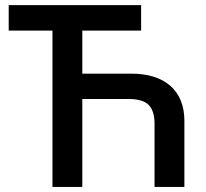

<svg xmlns="http://www.w3.org/2000/svg" viewBox="-20 -734 809 754"><path d="M586.9 0V-248Q586.9 -298.8 563.7 -322Q540.5 -345.2 485.8 -345.2H303.2V0H186V-613.8H14.2V-713.9H534.2V-613.8H303.2V-444.8H494.1Q595.2 -444.8 649.7 -396.2Q704.1 -347.7 704.1 -258.8V0Z"/></svg>

Font: Open Sans Semibold
Style: Regular
Weight: 600
Foundry: Ascender Corporation
Version: Version 1.10; ttfautohint (v1.5.65-e2d9)